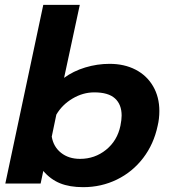

<svg xmlns="http://www.w3.org/2000/svg" viewBox="-20 -759 705 794"><path d="M159 -52 148 0H2L159 -739H310L245 -437Q283 -465 332.5 -480Q382 -495 433 -495Q494 -495 540.5 -471Q587 -447 613 -402.5Q639 -358 639 -300Q639 -268 632 -239Q616 -163 572 -105.5Q528 -48 463.5 -16.5Q399 15 324 15Q268 15 228.5 -1Q189 -17 159 -52ZM478 -239Q483 -264 483 -281Q483 -327 455.5 -352Q428 -377 370 -377Q323 -377 280 -351.5Q237 -326 213 -285L194 -194Q201 -152 232.5 -127Q264 -102 311 -102Q372 -102 418.5 -139.5Q465 -177 478 -239Z"/></svg>

Font: Prompt Semibold
Style: Italic
Weight: 600
Italic angle: -12°
Designer: Katatrad Team
Foundry: CadsonDemak
Version: Version 1.000